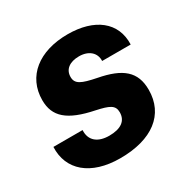

<svg xmlns="http://www.w3.org/2000/svg" viewBox="-131 -667 786 798"><g transform="rotate(-30 261.5 -268.0)"><path d="M226 10C379 10 470 -59 470 -178C470 -265 420 -306 310 -327C240 -341 215 -352 215 -386C215 -422 243 -443 288 -443C334 -443 364 -417 362 -378H499C503 -484 421 -546 293 -546C155 -546 65 -475 65 -361C65 -282 113 -239 236 -214C296 -201 319 -191 319 -157C319 -116 289 -94 233 -94C178 -94 145 -121 148 -170H8C3 -62 84 10 226 10Z"/></g></svg>

Font: Mona Sans
Style: Bold Italic
Weight: 700
Italic angle: -11.7°
Designer: Deni Anggara
Foundry: GitHub
Version: Version 2.000;Glyphs 3.2.3 (3260)